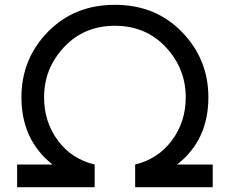

<svg xmlns="http://www.w3.org/2000/svg" viewBox="-20 -777 954 797"><path d="M51 0V-94H198Q69 -196 69 -373Q69 -532 178.5 -644.5Q288 -757 457 -757Q626 -757 735.5 -644Q845 -531 845 -373Q845 -195 715 -94H863V0H541V-94Q636 -117 693.5 -194Q751 -271 751 -373Q751 -493 668 -581.5Q585 -670 457 -670Q329 -670 246 -581.5Q163 -493 163 -373Q163 -271 220 -194Q277 -117 373 -94V0Z"/></svg>

Font: Plus Jakarta Display
Style: Regular
Weight: 400
Designer: Gumpita Rahayu
Foundry: Tokotype Studio
Version: Version 1.000;hotconv 1.0.109;makeotfexe 2.5.65596